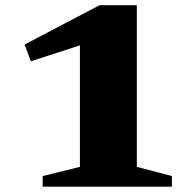

<svg xmlns="http://www.w3.org/2000/svg" viewBox="-20 -702 732 722"><path d="M280.5 -74.5V-599L325 -546L96 -471.5L72.5 -534.5L354.5 -682.5H494.5V-74.5L626.5 -40V0H140.5V-40Z"/></svg>

Font: Newsreader ExtraBold
Style: Regular
Weight: 800
Designer: Hugues Gentile
Foundry: Production Type
Version: Version 1.003